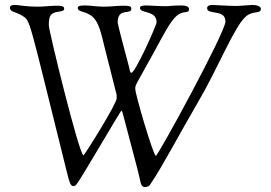

<svg xmlns="http://www.w3.org/2000/svg" viewBox="-20 -730 1093 775"><path d="M20 -700C20 -680 42 -684 69 -667C104 -645 91 -673 249 -39C262 14 266 21 277 21C283 21 286 17 289 14C308 -9 466 -283 470 -283C473 -283 475 -275 478 -263L537 -39C548 2 546 25 565 25C577 25 583 20 586 15C629 -46 709 -198 780 -319C858 -451 927 -626 973 -664C1003 -689 1033 -672 1033 -695C1033 -703 1019 -710 999 -710C990 -710 949 -706 933 -706C900 -706 851 -710 837 -710C825 -710 816 -706 816 -697C816 -668 890 -695 890 -643C890 -600 618 -101 609 -101C599 -101 526 -349 526 -371C526 -389 526 -382 603 -522C636 -583 667 -644 693 -666C723 -691 743 -672 743 -694C743 -702 733 -708 713 -708C674 -708 665 -705 649 -705C616 -705 585 -708 571 -708C553 -708 545 -705 545 -698C545 -674 612 -690 612 -640C612 -628 526 -436 510 -436C505 -436 504 -446 500 -463C477 -549 455 -632 455 -640C455 -701 510 -668 510 -695C510 -703 506 -707 479 -707C458 -707 420 -703 400 -703C372 -703 345 -708 323 -708C298 -708 294 -704 294 -698C294 -682 318 -686 345 -669C380 -647 389 -591 403 -536L446 -366C450 -350 451 -353 451 -333C451 -311 321 -103 317 -103C300 -103 177 -605 177 -628C177 -650 179 -663 187 -671C205 -689 239 -678 239 -695C239 -700 238 -707 211 -707C190 -707 152 -703 132 -703C86 -703 54 -710 40 -710C31 -710 20 -708 20 -700Z"/></svg>

Font: OFL Sorts Mill Goudy
Style: Italic
Weight: 500
Italic angle: -6°
Version: Version 003.000